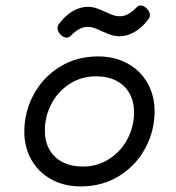

<svg xmlns="http://www.w3.org/2000/svg" viewBox="-20 -667 640 698"><path d="M362.8 -624Q379.9 -615.7 391.6 -611.8Q403.3 -607.9 416 -607.9Q431.6 -607.9 446.5 -616.2Q461.4 -624.5 477.5 -641.1Q483.4 -647 491.7 -647Q503.9 -647 514.6 -634.8Q524.9 -624 524.9 -612.8Q524.9 -603.5 518.1 -595.2Q494.6 -564.9 468 -550Q441.4 -535.2 415.5 -535.2Q398.4 -535.2 384.5 -539.8Q370.6 -544.4 351.1 -553.2Q334 -561.5 322.3 -565.4Q310.5 -569.3 297.9 -569.3Q282.2 -569.3 267.3 -561Q252.4 -552.7 236.3 -536.1Q230.5 -530.3 222.2 -530.3Q210 -530.3 199.2 -542.5Q189 -553.2 189 -564.5Q189 -573.7 195.8 -582Q219.2 -612.3 245.8 -627.2Q272.5 -642.1 298.3 -642.1Q315.4 -642.1 329.3 -637.5Q343.3 -632.8 362.8 -624ZM542 -262.7Q542 -190.9 508.1 -127.9Q474.1 -64.9 412.8 -27.1Q351.6 10.7 273.4 10.7Q213.4 10.7 166.7 -14.9Q120.1 -40.5 94.2 -85.9Q68.4 -131.3 68.4 -188.5Q68.4 -260.3 102.3 -323.2Q136.2 -386.2 197.5 -424.1Q258.8 -461.9 336.9 -461.9Q397 -461.9 443.6 -436.3Q490.2 -410.6 516.1 -365.2Q542 -319.8 542 -262.7ZM143.1 -192.4Q143.1 -153.3 159.4 -123.8Q175.8 -94.2 207 -77.9Q238.3 -61.5 281.2 -61.5Q334 -61.5 376.7 -88.9Q419.4 -116.2 443.4 -161.6Q467.3 -207 467.3 -258.8Q467.3 -297.9 450.9 -327.4Q434.6 -356.9 403.3 -373.3Q372.1 -389.6 329.1 -389.6Q276.4 -389.6 233.6 -362.3Q190.9 -335 167 -289.6Q143.1 -244.1 143.1 -192.4Z"/></svg>

Font: Courier Prime Sans
Style: Italic
Weight: 400
Italic angle: -10°
Designer: Alan Dague-Greene
Foundry: Quote-Unquote Apps
Version: Version 3.020